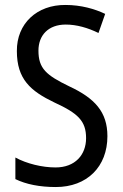

<svg xmlns="http://www.w3.org/2000/svg" viewBox="-20 -837 494 774"><path d="M413 -288C413 -386 362 -441 259 -489C166 -534 135 -561 135 -633C135 -695 175 -738 245 -738C289 -738 334 -725 377 -704L404 -781C362 -801 307 -817 244 -817C129 -818 47 -742 48 -631C48 -518 103 -470 199 -424C295 -380 327 -349 327 -280C327 -213 283 -162 204 -162C150 -162 88 -177 42 -202V-115C85 -94 140 -83 205 -83C331 -83 413 -165 413 -288Z"/></svg>

Font: Noto Sans Kannada UI Condensed
Style: Regular
Weight: 400
Width: 3
Designer: Jelle Bosma - Monotype Design Team
Foundry: Monotype Imaging Inc.
Version: Version 2.005